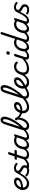

<svg xmlns="http://www.w3.org/2000/svg" viewBox="2874 -3914 1059 6846"><g transform="rotate(-90 3403.0 -490.5)"><path d="M291 19Q220 19 165.5 -7.5Q111 -34 81 -85Q51 -136 51 -211Q51 -256 71 -309Q91 -362 130 -410Q169 -458 225 -488.5Q281 -519 353 -519Q393 -519 425 -506.5Q457 -494 475.5 -469.5Q494 -445 494 -409Q494 -372 476.5 -340Q459 -308 426 -282Q393 -256 345.5 -237.5Q298 -219 238 -209Q178 -199 106 -199L129 -269Q181 -269 224 -276Q267 -283 300.5 -295.5Q334 -308 357.5 -323.5Q381 -339 393 -356Q405 -373 405 -389Q405 -413 391 -426Q377 -439 343 -439Q295 -439 257 -415Q219 -391 193 -354.5Q167 -318 153.5 -280Q140 -242 140 -213Q140 -152 165 -118.5Q190 -85 227.5 -72Q265 -59 301 -59Q315 -59 320.5 -47Q326 -35 324.5 -20Q323 -5 314 7Q305 19 291 19Z M276 19Q267 19 263 7Q259 -5 261 -20Q263 -35 270.5 -47Q278 -59 290 -59Q343 -59 389.5 -83.5Q436 -108 480 -155Q524 -202 568.5 -270.5Q613 -339 662 -428Q675 -451 689 -449Q703 -447 710.5 -431.5Q718 -416 708 -398Q663 -309 616 -233Q569 -157 517 -100.5Q465 -44 405.5 -12.5Q346 19 276 19Z M811 -20Q837 -31 862.5 -39.5Q888 -48 910 -53Q932 -58 947 -58Q956 -58 958 -46.5Q960 -35 956 -20.5Q952 -6 943 5.5Q934 17 922 17Q903 17 882 13Q861 9 834.5 7.5Q808 6 772 12ZM733 19Q693 19 656.5 9Q620 -1 590 -19.5Q560 -38 539 -61Q533 -69 532.5 -79Q532 -89 547 -103Q560 -115 570.5 -117.5Q581 -120 592 -108Q615 -86 651.5 -68Q688 -50 734 -50Q772 -50 798 -59Q824 -68 837.5 -86.5Q851 -105 851 -131Q851 -157 836.5 -174Q822 -191 799.5 -204Q777 -217 751 -230Q725 -243 702.5 -260.5Q680 -278 665.5 -304.5Q651 -331 651 -371Q651 -408 670 -442Q689 -476 729.5 -497.5Q770 -519 832 -519Q878 -519 914 -509Q950 -499 975 -483Q1000 -467 1012 -449Q1023 -435 1022.5 -425.5Q1022 -416 1009 -405Q998 -396 988 -392Q978 -388 967 -398Q942 -419 908 -434.5Q874 -450 831 -450Q782 -450 760 -429.5Q738 -409 738 -380Q738 -354 752.5 -336Q767 -318 789.5 -305Q812 -292 837.5 -278.5Q863 -265 885.5 -248Q908 -231 922.5 -206.5Q937 -182 937 -144Q937 -85 910 -49Q883 -13 836.5 3Q790 19 733 19Z M920 17Q906 17 900 5.5Q894 -6 897 -20.5Q900 -35 912 -46.5Q924 -58 945 -58Q978 -58 1009 -69Q1040 -80 1069 -100.5Q1098 -121 1124.5 -150Q1151 -179 1175 -216Q1184 -230 1194.5 -229Q1205 -228 1211.5 -219Q1218 -210 1213 -199Q1192 -150 1161.5 -110Q1131 -70 1092.5 -41.5Q1054 -13 1010.5 2Q967 17 920 17Z M1305 17Q1255 17 1219 1.5Q1183 -14 1163.5 -43.5Q1144 -73 1142 -115Q1140 -157 1157 -210L1225 -420H1146Q1135 -420 1131 -430Q1127 -440 1132 -460Q1138 -480 1147.5 -490Q1157 -500 1168 -500H1251L1315 -698Q1321 -718 1330.5 -724Q1340 -730 1360 -730Q1391 -730 1399.5 -720.5Q1408 -711 1401 -691L1340 -500H1466Q1477 -500 1481 -490.5Q1485 -481 1480 -460Q1474 -441 1464 -430.5Q1454 -420 1443 -420H1315L1243 -199Q1232 -165 1232.5 -138.5Q1233 -112 1244.5 -94Q1256 -76 1277.5 -67Q1299 -58 1330 -58Q1344 -58 1349.5 -46.5Q1355 -35 1352.5 -20.5Q1350 -6 1338 5.5Q1326 17 1305 17Z M1307 17Q1293 17 1287 5.5Q1281 -6 1284 -20.5Q1287 -35 1299 -46.5Q1311 -58 1332 -58Q1358 -58 1384 -66.5Q1410 -75 1434 -92Q1458 -109 1477 -133.5Q1496 -158 1507 -190Q1512 -205 1524 -205.5Q1536 -206 1545.5 -196.5Q1555 -187 1552 -173Q1542 -130 1518 -95Q1494 -60 1460.5 -35Q1427 -10 1387.5 3.5Q1348 17 1307 17Z M1648 17Q1602 17 1569 -3Q1536 -23 1518.5 -61Q1501 -99 1501 -151Q1501 -195 1513 -245Q1525 -295 1549.5 -343.5Q1574 -392 1612 -432Q1650 -472 1702 -495.5Q1754 -519 1821 -519Q1866 -519 1906 -501.5Q1946 -484 1978 -458L1966 -389Q1926 -418 1894 -429Q1862 -440 1828 -440Q1775 -440 1735.5 -421Q1696 -402 1668 -370.5Q1640 -339 1623 -301.5Q1606 -264 1598.5 -227Q1591 -190 1591 -160Q1591 -128 1600.5 -106.5Q1610 -85 1629 -74Q1648 -63 1676 -63Q1711 -63 1744.5 -82.5Q1778 -102 1810 -139Q1842 -176 1869 -226L1886 -179Q1849 -97 1805 -54.5Q1761 -12 1719.5 2.5Q1678 17 1648 17ZM1943 17Q1908 17 1883 5Q1858 -7 1844.5 -29.5Q1831 -52 1830 -83Q1829 -114 1841 -153L1949 -483Q1956 -503 1965.5 -509Q1975 -515 1994 -515Q2025 -515 2033.5 -505.5Q2042 -496 2035 -476L1926 -141Q1910 -94 1921.5 -76Q1933 -58 1968 -58Q1982 -58 1987.5 -46.5Q1993 -35 1990.5 -20.5Q1988 -6 1976 5.5Q1964 17 1943 17Z M1943 17Q1924 17 1918.5 5.5Q1913 -6 1918 -20.5Q1923 -35 1936 -46.5Q1949 -58 1968 -58Q2009 -58 2056.5 -81.5Q2104 -105 2154.5 -147Q2205 -189 2255.5 -244Q2306 -299 2353.5 -362.5Q2401 -426 2441.5 -493Q2482 -560 2513 -625.5Q2544 -691 2561 -750.5Q2578 -810 2578 -858Q2578 -877 2591.5 -886.5Q2605 -896 2622.5 -896Q2640 -896 2653 -886.5Q2666 -877 2666 -858Q2666 -813 2650.5 -757.5Q2635 -702 2606.5 -639.5Q2578 -577 2539 -511.5Q2500 -446 2454 -382Q2408 -318 2356.5 -259Q2305 -200 2251 -150Q2197 -100 2143.5 -62.5Q2090 -25 2039 -4Q1988 17 1943 17Z M2333 19Q2277 19 2242.5 -2.5Q2208 -24 2193.5 -61Q2179 -98 2181 -144.5Q2183 -191 2199 -241L2395 -849Q2421 -929 2460.5 -964.5Q2500 -1000 2556 -1000Q2591 -1000 2615.5 -982.5Q2640 -965 2653 -933.5Q2666 -902 2666 -858Q2666 -839 2653 -830Q2640 -821 2622.5 -821Q2605 -821 2591.5 -830Q2578 -839 2578 -858Q2578 -877 2573.5 -889.5Q2569 -902 2561 -908.5Q2553 -915 2541 -915Q2531 -915 2520 -907.5Q2509 -900 2499 -884Q2489 -868 2480 -840L2295 -265Q2285 -233 2276 -197.5Q2267 -162 2267.5 -131Q2268 -100 2285 -80.5Q2302 -61 2344 -61Q2371 -61 2395.5 -71.5Q2420 -82 2442.5 -101Q2465 -120 2483.5 -145Q2502 -170 2516.5 -198Q2531 -226 2540 -255Q2545 -270 2550.5 -294Q2556 -318 2560.5 -344.5Q2565 -371 2565 -393Q2549 -402 2542 -413Q2535 -424 2535 -439Q2535 -458 2546 -472Q2557 -486 2579 -486Q2597 -486 2608.5 -477.5Q2620 -469 2626.5 -454Q2633 -439 2635.5 -418.5Q2638 -398 2638 -373Q2638 -326 2625.5 -272.5Q2613 -219 2588 -167.5Q2563 -116 2526 -73.5Q2489 -31 2440.5 -6Q2392 19 2333 19Z M2813 -229Q2750 -243 2706 -267.5Q2662 -292 2628 -332Q2594 -372 2562 -430Q2551 -450 2561.5 -463Q2572 -476 2589 -477.5Q2606 -479 2614 -463Q2639 -417 2666.5 -385Q2694 -353 2733 -332Q2772 -311 2829 -298Q2843 -295 2848 -282.5Q2853 -270 2851 -256.5Q2849 -243 2839.5 -234Q2830 -225 2813 -229Z M2864 -300Q2910 -291 2952.5 -297Q2995 -303 3028 -319Q3061 -335 3080 -356Q3099 -377 3099 -399Q3099 -419 3089 -429Q3079 -439 3059 -439Q3014 -439 2979.5 -414.5Q2945 -390 2921.5 -353Q2898 -316 2886.5 -278Q2875 -240 2875 -213Q2875 -167 2888 -137Q2901 -107 2922.5 -90Q2944 -73 2969.5 -66Q2995 -59 3020 -59Q3034 -59 3039.5 -47Q3045 -35 3043.5 -20Q3042 -5 3033 7Q3024 19 3010 19Q2941 19 2890.5 -7Q2840 -33 2812.5 -84.5Q2785 -136 2785 -211Q2785 -256 2803.5 -309Q2822 -362 2858.5 -410Q2895 -458 2949 -488.5Q3003 -519 3073 -519Q3104 -519 3130 -507Q3156 -495 3172 -472.5Q3188 -450 3188 -416Q3188 -367 3156.5 -327.5Q3125 -288 3073.5 -262.5Q3022 -237 2961.5 -228Q2901 -219 2842 -230Z M3010 19Q2991 19 2983.5 7Q2976 -5 2977.5 -20Q2979 -35 2990 -47Q3001 -59 3020 -59Q3076 -59 3135 -84Q3194 -109 3253 -153Q3312 -197 3368 -254.5Q3424 -312 3474.5 -377Q3525 -442 3567 -510Q3609 -578 3639.5 -642.5Q3670 -707 3687 -762Q3704 -817 3704 -858Q3704 -873 3717.5 -880.5Q3731 -888 3748.5 -888Q3766 -888 3779 -880.5Q3792 -873 3792 -858Q3792 -814 3772.5 -753.5Q3753 -693 3717.5 -622.5Q3682 -552 3633.5 -477.5Q3585 -403 3527 -331.5Q3469 -260 3405.5 -197Q3342 -134 3274.5 -85Q3207 -36 3140.5 -8.5Q3074 19 3010 19Z M3463 17Q3389 17 3349.5 -12.5Q3310 -42 3305.5 -102Q3301 -162 3330 -254L3522 -849Q3548 -929 3587.5 -964.5Q3627 -1000 3683 -1000Q3718 -1000 3742.5 -982.5Q3767 -965 3780 -933.5Q3793 -902 3793 -858Q3793 -839 3780 -830Q3767 -821 3749.5 -821Q3732 -821 3718.5 -830Q3705 -839 3705 -858Q3705 -877 3700.5 -889.5Q3696 -902 3688 -908.5Q3680 -915 3668 -915Q3658 -915 3647 -907.5Q3636 -900 3626 -884Q3616 -868 3607 -840L3408 -220Q3389 -160 3390 -124.5Q3391 -89 3415 -73.5Q3439 -58 3488 -58Q3502 -58 3508 -46.5Q3514 -35 3511 -20.5Q3508 -6 3496 5.5Q3484 17 3463 17Z M3464 17Q3450 17 3444 5.5Q3438 -6 3441 -20.5Q3444 -35 3456 -46.5Q3468 -58 3489 -58Q3509 -58 3540 -69Q3571 -80 3611 -100.5Q3651 -121 3696 -151Q3708 -159 3718 -154Q3728 -149 3734 -136.5Q3740 -124 3738 -110.5Q3736 -97 3724 -89Q3667 -52 3620.5 -28.5Q3574 -5 3535.5 6Q3497 17 3464 17Z M3731 -165Q3794 -199 3841 -231Q3888 -263 3919 -292.5Q3950 -322 3965.5 -348.5Q3981 -375 3981 -399Q3981 -419 3971 -429Q3961 -439 3941 -439Q3896 -439 3861.5 -414.5Q3827 -390 3803.5 -353Q3780 -316 3768.5 -278Q3757 -240 3757 -213Q3757 -167 3770 -137Q3783 -107 3804.5 -90Q3826 -73 3851.5 -66Q3877 -59 3902 -59Q3916 -59 3921.5 -47Q3927 -35 3925.5 -20Q3924 -5 3915 7Q3906 19 3892 19Q3822 19 3771.5 -6Q3721 -31 3694 -82.5Q3667 -134 3667 -211Q3667 -256 3685.5 -309Q3704 -362 3740.5 -410Q3777 -458 3831 -488.5Q3885 -519 3955 -519Q3986 -519 4012 -507Q4038 -495 4054 -472.5Q4070 -450 4070 -416Q4070 -372 4047.5 -331Q4025 -290 3983.5 -251Q3942 -212 3884.5 -174Q3827 -136 3757 -98Z M3892 19Q3878 19 3872.5 7Q3867 -5 3868.5 -20Q3870 -35 3879 -47Q3888 -59 3902 -59Q3961 -59 4010.5 -85.5Q4060 -112 4099.5 -159Q4139 -206 4164 -265Q4168 -273 4182 -274Q4196 -275 4207 -269.5Q4218 -264 4214 -254Q4185 -174 4137.5 -112.5Q4090 -51 4027.5 -16Q3965 19 3892 19Z M4377 17Q4262 17 4207 -40.5Q4152 -98 4152 -189Q4152 -242 4171.5 -299.5Q4191 -357 4229 -407Q4267 -457 4323.5 -488Q4380 -519 4453 -519Q4512 -519 4552.5 -501Q4593 -483 4623 -448Q4638 -430 4633.5 -417.5Q4629 -405 4617 -394Q4604 -384 4591 -382.5Q4578 -381 4564 -396Q4545 -417 4517 -428Q4489 -439 4444 -439Q4394 -439 4356 -414Q4318 -389 4292.5 -349.5Q4267 -310 4254.5 -266.5Q4242 -223 4242 -185Q4242 -153 4255.5 -124Q4269 -95 4301 -77.5Q4333 -60 4387 -60Q4401 -60 4406.5 -48.5Q4412 -37 4410 -21.5Q4408 -6 4399.5 5.5Q4391 17 4377 17Z M4370 17Q4355 17 4349 5.5Q4343 -6 4344.5 -21.5Q4346 -37 4355.5 -48.5Q4365 -60 4382 -60Q4452 -60 4512.5 -80Q4573 -100 4630 -140Q4687 -180 4747 -240Q4753 -247 4764 -240.5Q4775 -234 4782 -223Q4789 -212 4783 -205Q4719 -127 4649 -78Q4579 -29 4508 -6Q4437 17 4370 17Z M4812 17Q4777 17 4751.5 5Q4726 -7 4712.5 -29.5Q4699 -52 4697.5 -83Q4696 -114 4709 -153L4817 -483Q4823 -503 4832.5 -509Q4842 -515 4862 -515Q4893 -515 4901.5 -505.5Q4910 -496 4903 -476L4794 -141Q4778 -94 4789.5 -76Q4801 -58 4837 -58Q4851 -58 4856.5 -46.5Q4862 -35 4859.5 -20.5Q4857 -6 4845 5.5Q4833 17 4812 17ZM4924 -669Q4904 -669 4889.5 -682Q4875 -695 4875 -720Q4875 -747 4893 -771Q4911 -795 4948 -795Q4968 -795 4982.5 -782.5Q4997 -770 4997 -744Q4997 -717 4979.5 -693Q4962 -669 4924 -669Z M4812 17Q4798 17 4792 5.5Q4786 -6 4789 -20.5Q4792 -35 4804 -46.5Q4816 -58 4837 -58Q4863 -58 4889 -66.5Q4915 -75 4939 -92Q4963 -109 4982 -133.5Q5001 -158 5012 -190Q5017 -205 5029 -205.5Q5041 -206 5050.5 -196.5Q5060 -187 5057 -173Q5047 -130 5023 -95Q4999 -60 4965.5 -35Q4932 -10 4892.5 3.5Q4853 17 4812 17Z M5139 17Q5093 17 5060.5 -3Q5028 -23 5010.5 -61Q4993 -99 4993 -151Q4993 -195 5005 -245Q5017 -295 5041.5 -343.5Q5066 -392 5104 -432Q5142 -472 5194 -495.5Q5246 -519 5313 -519Q5348 -519 5380 -508Q5412 -497 5440 -479L5598 -964Q5605 -984 5614.5 -990Q5624 -996 5643 -996Q5674 -996 5682.5 -986.5Q5691 -977 5684 -957L5419 -141Q5404 -94 5417 -76Q5430 -58 5478 -58Q5492 -58 5497.5 -46.5Q5503 -35 5500.5 -20.5Q5498 -6 5486 5.5Q5474 17 5453 17Q5423 17 5400 10.5Q5377 4 5361 -8Q5345 -20 5335.5 -37Q5326 -54 5324 -75L5323 -85Q5291 -43 5257 -21Q5223 1 5192.5 9Q5162 17 5139 17ZM5168 -63Q5202 -63 5234 -81.5Q5266 -100 5296.5 -134.5Q5327 -169 5354 -216L5419 -414Q5392 -428 5368 -434Q5344 -440 5319 -440Q5266 -440 5226.5 -421Q5187 -402 5159.5 -370.5Q5132 -339 5115 -301.5Q5098 -264 5090.5 -227Q5083 -190 5083 -160Q5083 -128 5092.5 -106.5Q5102 -85 5121 -74Q5140 -63 5168 -63Z M5453 17Q5439 17 5433 5.5Q5427 -6 5430 -20.5Q5433 -35 5445 -46.5Q5457 -58 5478 -58Q5504 -58 5530 -66.5Q5556 -75 5580 -92Q5604 -109 5623 -133.5Q5642 -158 5653 -190Q5658 -205 5670 -205.5Q5682 -206 5691.5 -196.5Q5701 -187 5698 -173Q5688 -130 5664 -95Q5640 -60 5606.5 -35Q5573 -10 5533.5 3.5Q5494 17 5453 17Z M5793 17Q5747 17 5714 -3Q5681 -23 5663.5 -61Q5646 -99 5646 -151Q5646 -195 5658 -245Q5670 -295 5694.5 -343.5Q5719 -392 5757 -432Q5795 -472 5847 -495.5Q5899 -519 5966 -519Q6011 -519 6051 -501.5Q6091 -484 6123 -458L6111 -389Q6071 -418 6039 -429Q6007 -440 5973 -440Q5920 -440 5880.5 -421Q5841 -402 5813 -370.5Q5785 -339 5768 -301.5Q5751 -264 5743.5 -227Q5736 -190 5736 -160Q5736 -128 5745.5 -106.5Q5755 -85 5774 -74Q5793 -63 5821 -63Q5856 -63 5889.5 -82.5Q5923 -102 5955 -139Q5987 -176 6014 -226L6031 -179Q5994 -97 5950 -54.5Q5906 -12 5864.5 2.5Q5823 17 5793 17ZM6088 17Q6053 17 6028 5Q6003 -7 5989.5 -29.5Q5976 -52 5975 -83Q5974 -114 5986 -153L6094 -483Q6101 -503 6110.5 -509Q6120 -515 6139 -515Q6170 -515 6178.5 -505.5Q6187 -496 6180 -476L6071 -141Q6055 -94 6066.5 -76Q6078 -58 6113 -58Q6127 -58 6132.5 -46.5Q6138 -35 6135.5 -20.5Q6133 -6 6121 5.5Q6109 17 6088 17Z M6088 17Q6074 17 6069 5.5Q6064 -6 6067.5 -20.5Q6071 -35 6082.5 -46.5Q6094 -58 6113 -58Q6149 -58 6187 -90Q6225 -122 6263 -176Q6301 -230 6336 -296Q6371 -362 6400 -430Q6407 -447 6422 -444.5Q6437 -442 6447.5 -430Q6458 -418 6453 -406Q6425 -341 6395 -279Q6365 -217 6332 -163.5Q6299 -110 6261 -69.5Q6223 -29 6180.5 -6Q6138 17 6088 17Z M6470 19Q6441 19 6412.5 13.5Q6384 8 6359.5 -2.5Q6335 -13 6316 -28Q6309 -33 6308 -42.5Q6307 -52 6318 -69Q6327 -83 6337.5 -88Q6348 -93 6361 -84Q6383 -70 6411.5 -60Q6440 -50 6471 -50Q6509 -50 6535 -59Q6561 -68 6574.5 -86.5Q6588 -105 6588 -131Q6588 -157 6573.5 -174Q6559 -191 6536.5 -204Q6514 -217 6488 -230Q6462 -243 6439.5 -260.5Q6417 -278 6402.5 -304.5Q6388 -331 6388 -371Q6388 -408 6407 -442Q6426 -476 6466.5 -497.5Q6507 -519 6569 -519Q6615 -519 6651 -509Q6687 -499 6712 -483Q6737 -467 6749 -449Q6760 -435 6759.5 -425.5Q6759 -416 6746 -405Q6735 -396 6725 -392Q6715 -388 6704 -398Q6679 -419 6645 -434.5Q6611 -450 6568 -450Q6519 -450 6497 -429.5Q6475 -409 6475 -380Q6475 -354 6489.5 -336Q6504 -318 6526.5 -305Q6549 -292 6574.5 -278.5Q6600 -265 6622.5 -248Q6645 -231 6659.5 -206.5Q6674 -182 6674 -144Q6674 -85 6647 -49Q6620 -13 6573.5 3Q6527 19 6470 19Z"/></g></svg>

Font: Playwrite IE
Style: Regular
Weight: 400
Designer: Veronika Burian, José Scaglione
Foundry: TypeTogether
Version: Version 1.002